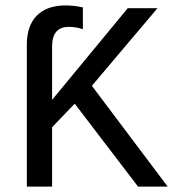

<svg xmlns="http://www.w3.org/2000/svg" viewBox="-20 -689 640 709"><path d="M489.7 0 255.9 -306.2 172.4 -219.2V0H79.1V-524.4Q79.1 -594.2 116.2 -631.6Q153.3 -668.9 221.7 -668.9Q253.9 -668.9 286.1 -661.6V-581.1Q261.7 -589.8 233.9 -589.8Q172.4 -589.8 172.4 -517.6V-320.3L451.7 -658.7H561.5L319.3 -372.1L599.1 0Z"/></svg>

Font: Courier New
Style: Regular
Weight: 400
Designer: Steve Matteson
Foundry: Ascender Corporation
Version: Version 2.00.3